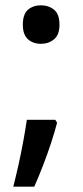

<svg xmlns="http://www.w3.org/2000/svg" viewBox="-20 -572 313 723"><path d="M66 -479Q66 -519 85.5 -535.5Q105 -552 134 -552Q163 -552 183.5 -535.5Q204 -519 204 -479Q204 -441 183.5 -424Q163 -407 134 -407Q105 -407 85.5 -424Q66 -441 66 -479ZM195 -110Q186 -75 172 -32.5Q158 10 141.5 52.5Q125 95 109 131H30Q40 92 50 47Q60 2 68 -42Q76 -86 81 -121H188Z"/></svg>

Font: Noto Sans Thai Looped Medium
Style: Regular
Weight: 500
Designer: Sasikarn Vongin, Ben Mitchell
Foundry: The Fontpad Ltd
Version: Version 1.001; ttfautohint (v1.8.4.7-5d5b)